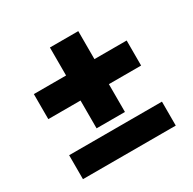

<svg xmlns="http://www.w3.org/2000/svg" viewBox="-138 -764 910 903"><g transform="rotate(-30 316.5 -313.0)"><path d="M65 -6V-136H569V-6ZM240 -620H394V-468H569V-332H394V-181H240V-332H65V-468H240Z"/></g></svg>

Font: renner_700bold
Style: Bold
Weight: 700
Version: Version 003.000 ; ttfautohint (v0.97) -l 8 -r 50 -G 200 -x 1